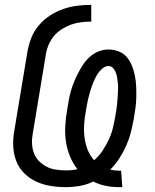

<svg xmlns="http://www.w3.org/2000/svg" viewBox="-20 -763 640 791"><path d="M470 8Q442 8 415 2.5Q388 -3 364 -15Q337 -2 308.5 3Q280 8 252 8Q220 8 188.5 3Q157 -2 129 -15Q101 -28 79.5 -49.5Q58 -71 47 -99.5Q36 -128 34.5 -160Q33 -192 39 -225L93 -550Q98 -579 109 -607Q120 -635 140 -658.5Q160 -682 186 -699Q212 -716 241 -726Q270 -736 299 -739.5Q328 -743 356 -743V-674Q335 -674 314.5 -671.5Q294 -669 274 -662Q254 -655 235.5 -643.5Q217 -632 203 -615.5Q189 -599 180.5 -579Q172 -559 169 -539L115 -213Q111 -192 112 -171Q113 -150 120 -131.5Q127 -113 141 -99Q155 -85 172.5 -76Q190 -67 211 -64Q232 -61 253 -61Q264 -61 275.5 -62Q287 -63 299 -66Q280 -90 268 -119.5Q256 -149 251.5 -181Q247 -213 249 -246Q251 -279 257 -313Q260 -332 263.5 -351Q267 -370 272.5 -389.5Q278 -409 286 -428Q294 -447 303.5 -465Q313 -483 324.5 -500Q336 -517 352.5 -531Q369 -545 388 -552Q407 -559 427 -559Q449 -559 469.5 -551Q490 -543 503 -527Q516 -511 524 -491Q532 -471 536 -450Q540 -429 541 -407Q542 -385 541.5 -362.5Q541 -340 538 -317.5Q535 -295 531 -273Q526 -245 519 -217.5Q512 -190 500 -163Q488 -136 472 -111Q456 -86 434 -64Q443 -62 452 -61Q461 -60 470 -60H479L484 8ZM368 -103Q388 -120 402.5 -142Q417 -164 428 -187.5Q439 -211 445 -235.5Q451 -260 455 -284Q457 -296 459 -307.5Q461 -319 462 -330.5Q463 -342 464 -353.5Q465 -365 465.5 -376Q466 -387 466.5 -398.5Q467 -410 465.5 -421Q464 -432 462.5 -443Q461 -454 457 -464.5Q453 -475 445.5 -483Q438 -491 427 -491Q414 -491 402 -481Q390 -471 382.5 -459Q375 -447 369 -434Q363 -421 358.5 -408Q354 -395 350 -381.5Q346 -368 343 -354.5Q340 -341 337.5 -328Q335 -315 333 -301Q328 -274 326.5 -247.5Q325 -221 328.5 -195Q332 -169 341.5 -145Q351 -121 368 -103Z"/></svg>

Font: Iosevka HT Extended
Style: Italic
Weight: 400
Width: 7
Italic angle: -9°
Monospace: yes
Designer: Belleve Invis
Foundry: Belleve Invis
Version: Version 32.3.0; ttfautohint (v1.8.4)